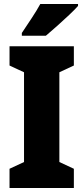

<svg xmlns="http://www.w3.org/2000/svg" viewBox="-20 -998 420 967"><path d="M352 -51H28V-148L101 -182V-634L28 -668V-765H352V-668L279 -634V-182L352 -148ZM373 -968Q357 -950 328.5 -923Q300 -896 268.5 -868Q237 -840 211 -818H90V-832Q114 -868 139.5 -906.5Q165 -945 183 -978H373Z"/></svg>

Font: Noto Sans Tamil UI Condensed Black
Style: Regular
Weight: 900
Width: 3
Designer: Jelle Bosma - Monotype Design Team
Foundry: Monotype Imaging Inc.
Version: Version 2.004; ttfautohint (v1.8.4.7-5d5b)